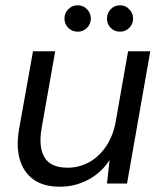

<svg xmlns="http://www.w3.org/2000/svg" viewBox="-20 -695 615 727"><path d="M207 12Q144 12 106 -16Q68 -44 54.5 -93Q41 -142 52 -205L105 -501H189L138 -212Q125 -140 148 -100Q171 -60 236 -60Q278 -60 315 -79.5Q352 -99 379 -137Q406 -175 417 -228L465 -501H549L461 0H385L395 -89Q364 -41 314 -14.5Q264 12 207 12ZM274 -575Q253 -575 238.5 -589.5Q224 -604 224 -625Q224 -645 238.5 -660Q253 -675 274 -675Q295 -675 309.5 -660Q324 -645 324 -625Q324 -604 309.5 -589.5Q295 -575 274 -575ZM435 -575Q413 -575 399 -589.5Q385 -604 385 -625Q385 -645 399 -660Q413 -675 435 -675Q455 -675 469.5 -660Q484 -645 484 -625Q484 -604 469.5 -589.5Q455 -575 435 -575Z"/></svg>

Font: DM Sans 17pt
Style: Italic
Weight: 400
Italic angle: -10°
Version: Version 4.004;gftools[0.9.30]